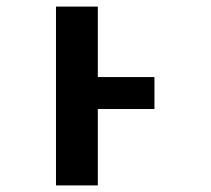

<svg xmlns="http://www.w3.org/2000/svg" viewBox="-20 -563 640 583"><path d="M150 0V-543H277V-329H449V-232H277V0Z"/></svg>

Font: Noto Sans Mono SemiBold
Style: Regular
Weight: 600
Designer: Monotype Design Team
Foundry: Monotype Imaging Inc.
Version: Version 2.014; ttfautohint (v1.8.4.7-5d5b)